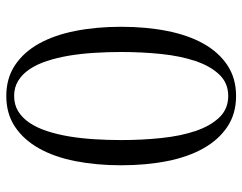

<svg xmlns="http://www.w3.org/2000/svg" viewBox="-100 -670 770 610"><g transform="rotate(-90 285.0 -365.0)"><path d="M285.2 -24.9Q326.2 -24.9 353.3 -53.5Q380.4 -82 396.2 -129.4Q412.1 -176.8 418.5 -238Q424.8 -299.3 424.8 -365.2Q424.8 -408.7 422.1 -450.9Q419.4 -493.2 413.1 -531Q406.7 -568.8 396.2 -600.8Q385.7 -632.8 370.1 -656Q354.5 -679.2 333.5 -692.1Q312.5 -705.1 285.2 -705.1Q257.3 -705.1 236.3 -692.1Q215.3 -679.2 199.7 -656Q184.1 -632.8 173.6 -600.8Q163.1 -568.8 156.7 -531Q150.4 -493.2 147.7 -450.9Q145 -408.7 145 -365.2Q145 -299.3 151.4 -238Q157.7 -176.8 173.6 -129.4Q189.5 -82 216.6 -53.5Q243.7 -24.9 285.2 -24.9ZM285.2 0Q228.5 0 187.3 -27.6Q146 -55.2 118.7 -103.8Q91.3 -152.3 78.1 -219.2Q64.9 -286.1 64.9 -365.2Q64.9 -443.8 78.1 -510.7Q91.3 -577.6 118.7 -626.2Q146 -674.8 187.3 -702.4Q228.5 -730 285.2 -730Q341.3 -730 382.8 -702.4Q424.3 -674.8 451.4 -626.2Q478.5 -577.6 491.7 -510.7Q504.9 -443.8 504.9 -365.2Q504.9 -286.1 491.7 -219.2Q478.5 -152.3 451.4 -103.8Q424.3 -55.2 382.8 -27.6Q341.3 0 285.2 0Z"/></g></svg>

Font: Rochester
Style: Regular
Weight: 400
Version: Version 1.006